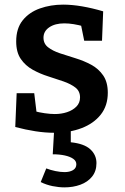

<svg xmlns="http://www.w3.org/2000/svg" viewBox="-20 -563 539 830"><path d="M168 -400Q168 -374 188 -358.5Q208 -343 239.5 -332.5Q271 -322 307 -311Q343 -300 374.5 -283Q406 -266 426 -237Q446 -208 446 -162Q446 -106 415.5 -67.5Q385 -29 332.5 -9Q280 11 214 11Q176 11 133.5 4.5Q91 -2 46 -14L52 -160H128L139 -69L127 -83Q149 -77 173.5 -73.5Q198 -70 217 -70Q245 -70 269.5 -78Q294 -86 310 -102Q326 -118 326 -142Q326 -169 306 -184.5Q286 -200 254.5 -211Q223 -222 188 -233Q153 -244 121.5 -261.5Q90 -279 70 -308Q50 -337 50 -384Q50 -440 78 -475Q106 -510 152.5 -526.5Q199 -543 253 -543Q291 -543 335 -535.5Q379 -528 426 -514L421 -387H344L328 -466L345 -448Q296 -462 258 -462Q218 -462 193 -445Q168 -428 168 -400ZM259 247Q234 247 207 241.5Q180 236 156 224L180 165Q198 172 219.5 176.5Q241 181 259 181Q281 181 295.5 172.5Q310 164 310 147Q310 133 296.5 123.5Q283 114 260 109Q237 104 208 104L214 0H286V52Q344 58 370.5 82.5Q397 107 397 142Q397 177 378 200.5Q359 224 327.5 235.5Q296 247 259 247Z"/></svg>

Font: Bitter Thin SemiBold
Style: Regular
Weight: 600
Version: Version 2.002